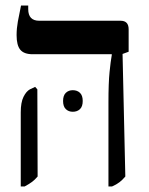

<svg xmlns="http://www.w3.org/2000/svg" viewBox="-20 -667 537 694"><path d="M372 7V-297Q372 -367 376 -406.5Q380 -446 384 -468V-471H98Q67 -471 53.5 -487Q40 -503 40 -540Q40 -564 44.5 -589Q49 -614 56 -647H82V-634Q82 -592 122 -592H416Q445 -592 445 -561V-480L423 -472L433 -29Q423 -17 412 -8.5Q401 0 385 7ZM55 7V-261Q55 -297 65 -317Q75 -337 88 -344L107 -353L115 -344L116 -29Q106 -17 95 -9Q84 -1 69 7ZM208 -302Q208 -322 218 -331.5Q228 -341 243 -341Q259 -341 269 -331.5Q279 -322 279 -302Q279 -282 269 -272.5Q259 -263 243 -263Q228 -263 218 -272.5Q208 -282 208 -302Z"/></svg>

Font: Noto Serif Hebrew Condensed SemiBold
Style: Regular
Weight: 600
Width: 3
Designer: Monotype Design Team
Foundry: Monotype Imaging Inc.
Version: Version 2.004; ttfautohint (v1.8.4.7-5d5b)